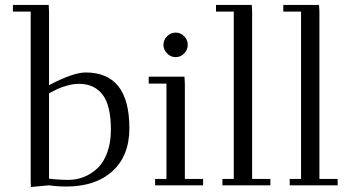

<svg xmlns="http://www.w3.org/2000/svg" viewBox="-20 -749 1405 776"><path d="M32.2 -702.1V-729H176.8L178.2 -702.1V-404.8Q275.9 -456.1 326.2 -456.1Q502.9 -456.1 502.9 -231Q502.9 -119.6 434.6 -57.4Q366.2 4.9 248 4.9Q211.9 4.9 178.2 0L105 6.8L104 -19V-702.1ZM178.2 -26.9Q216.8 -22 256.8 -22Q289.1 -22 318.8 -33.7Q348.6 -45.4 373.5 -68.6Q398.4 -91.8 413.3 -132.1Q428.2 -172.4 428.2 -224.1Q428.2 -323.2 394.5 -366.7Q360.8 -410.2 298.8 -410.2Q276.4 -410.2 252 -403.3Q227.5 -396.5 214.1 -390.1Q200.7 -383.8 178.2 -372.1Z M581.1 -411.1V-439H725.6L727.1 -411.1V-25.9H800.8V0H606.9V-25.9H652.8V-411.1ZM655.3 -533Q640.6 -547.9 640.6 -567.9Q640.6 -587.9 655.3 -602.5Q669.9 -617.2 689.9 -617.2Q710 -617.2 724.4 -602.5Q738.8 -587.9 738.8 -567.9Q738.8 -547.9 724.4 -533Q710 -518.1 689.9 -518.1Q669.9 -518.1 655.3 -533Z M853 -702.1V-729H997.6L999 -702.1V-25.9H1072.8V0H878.9V-25.9H924.8V-702.1Z M1125 -702.1V-729H1269.5L1271 -702.1V-25.9H1344.7V0H1150.9V-25.9H1196.8V-702.1Z"/></svg>

Font: Dehuti Alt
Style: Book
Weight: 400
Version: Version 1.2